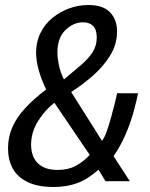

<svg xmlns="http://www.w3.org/2000/svg" viewBox="-20 -723 600 766"><path d="M195 23Q130 23 89.5 3Q49 -17 30.5 -51.5Q12 -86 12 -131Q12 -176 29 -215Q46 -254 80 -291Q114 -328 164 -366Q144 -408 134 -445Q124 -482 124 -513Q124 -556 141.5 -591.5Q159 -627 189 -651.5Q219 -676 256 -689.5Q293 -703 332 -703Q392 -703 419.5 -673.5Q447 -644 447 -598Q447 -546 419.5 -501.5Q392 -457 350 -420.5Q308 -384 264 -356L387 -161Q397 -174 406 -199.5Q415 -225 423 -254Q431 -283 437.5 -309Q444 -335 447 -351H531Q525 -322 513.5 -279Q502 -236 482 -189Q462 -142 433 -100L498 0H401L373 -46Q329 -7 287 8Q245 23 195 23ZM210 -45Q252 -45 282.5 -61.5Q313 -78 338 -105L197 -313Q159 -284 131.5 -239.5Q104 -195 104 -145Q104 -117 114.5 -94.5Q125 -72 148.5 -58.5Q172 -45 210 -45ZM235 -406Q273 -438 302.5 -463Q332 -488 349 -514Q366 -540 366 -574Q366 -605 351.5 -619.5Q337 -634 311 -634Q273 -634 241 -603Q209 -572 209 -513Q209 -493 214.5 -465Q220 -437 235 -406Z"/></svg>

Font: Cabin VF Beta
Style: Italic
Weight: 400
Italic angle: -7°
Designer: Pablo Impallari
Foundry: Pablo Impallari. http://www.impallari.com Igino Marini. http://www.ikern.com
Version: Version 2.300